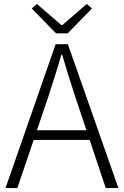

<svg xmlns="http://www.w3.org/2000/svg" viewBox="-20 -953 628 973"><path d="M262 -729H324L580 0H516L374 -425Q369 -441 364 -454Q313 -611 295 -676H291Q273 -611 222 -454Q217 -441 212 -425L68 0H8ZM127 -293H457V-244H127ZM141 -910 167 -933 291 -826H296L420 -933L446 -910L323 -784H264Z"/></svg>

Font: Merged Yaku Han JP Light
Style: Regular
Weight: 300
Designer: Ryoko NISHIZUKA 西塚涼子 (kana, bopomofo & ideographs); Paul D. Hunt (Latin, Greek & Cyrillic); Sandoll Communications 산돌커뮤니
Foundry: Adobe
Version: Version 2.004